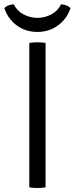

<svg xmlns="http://www.w3.org/2000/svg" viewBox="-36 -886 353 908"><path d="M102.5 -683Q110 -684.5 120 -685.2Q130 -686 140 -686Q151 -686 161 -685.2Q171 -684.5 179.5 -683V0Q171 1.5 161 2.2Q151 3 140 3Q130 3 120 2.2Q110 1.5 102.5 0ZM297.5 -847.5Q280.5 -797 238.5 -766Q196.5 -735 141 -735Q84.5 -735 43 -766Q1.5 -797 -15.5 -847.5Q-7 -856.5 5.2 -860.8Q17.5 -865 29.5 -865.5Q43 -835.5 74.5 -818.5Q106 -801.5 141 -801.5Q176 -801.5 207.5 -818.5Q239 -835.5 252.5 -865.5Q264.5 -865 276.8 -860.8Q289 -856.5 297.5 -847.5Z"/></svg>

Font: Signika Light
Style: Regular
Weight: 300
Designer: Anna Giedry
Foundry: Anna Giedry
Version: Version 2.000